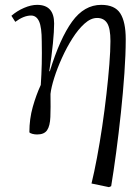

<svg xmlns="http://www.w3.org/2000/svg" viewBox="-20 -541 573 791"><path d="M429 230 357 215Q368 170 379.5 109Q391 48 401 -19.5Q411 -87 418.5 -153Q426 -219 430.5 -276Q435 -333 435 -372Q435 -424 421.5 -445.5Q408 -467 380 -467Q354 -467 328 -443.5Q302 -420 278.5 -383Q255 -346 235.5 -303Q216 -260 203.5 -220.5Q191 -181 188 -154Q189 -96 187.5 -59Q186 -22 174 -4.5Q162 13 133 13Q123 13 113.5 10.5Q104 8 101 4Q101 -51 115 -100.5Q129 -150 148 -191Q151 -234 152 -277.5Q153 -321 152 -370Q152 -429 141 -453Q130 -477 108 -477Q78 -477 43 -451L27 -476Q50 -496 79 -508.5Q108 -521 133 -521Q203 -521 203 -444Q203 -413 198 -362Q193 -311 183 -248L185 -247Q227 -383 277 -452Q327 -521 397 -521Q453 -521 475.5 -486Q498 -451 498 -379Q498 -318 492.5 -239Q487 -160 478 -75.5Q469 9 458.5 87.5Q448 166 438 226Z"/></svg>

Font: Literata 36pt Light
Style: Italic
Weight: 300
Italic angle: -2°
Designer: Latin by Veronika Burian and Jose Scaglione. Greek by Irene Vlachou. Cyrillic by Vera Evstafieva
Foundry: TypeTogether
Version: Version 3.002